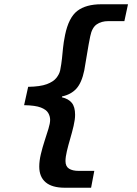

<svg xmlns="http://www.w3.org/2000/svg" viewBox="-20 -728 640 900"><path d="M284 152Q224 152 194 126.5Q164 101 164 53Q164 26 171.5 -5.5Q179 -37 189 -67.5Q199 -98 207 -124Q215 -150 215 -166Q215 -183 206 -198.5Q197 -214 171.5 -224Q146 -234 93 -235L112 -321Q169 -322 199.5 -333.5Q230 -345 244 -362.5Q258 -380 262 -398Q268 -429 270.5 -453.5Q273 -478 275.5 -503.5Q278 -529 285 -564Q302 -646 342.5 -677Q383 -708 455 -708H580L563 -629H488Q455 -629 433 -613.5Q411 -598 403 -558Q395 -519 389 -481Q383 -443 375 -398Q363 -340 338 -312.5Q313 -285 271 -276L270 -272Q301 -265 316.5 -246Q332 -227 332 -190Q332 -168 325 -138Q318 -108 309 -77.5Q300 -47 293.5 -19.5Q287 8 287 27Q287 52 303.5 62.5Q320 73 349 73H422L407 152Z"/></svg>

Font: Source Code Pro ExtraLight ExtraBold
Style: Italic
Weight: 800
Italic angle: -11°
Monospace: yes
Version: Version 1.016;hotconv 1.0.116;makeotfexe 2.5.65601